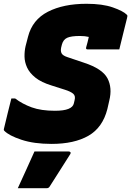

<svg xmlns="http://www.w3.org/2000/svg" viewBox="-33 -740 693 1014"><path d="M424 -720Q508 -720 562.5 -701Q617 -682 636 -663Q640 -659 640 -656Q640 -653 638 -645Q628 -605 617.5 -562.5Q607 -520 597 -479H430Q419 -479 422 -490Q426 -504 429.5 -517.5Q433 -531 436 -545Q416 -550 389 -550Q343 -550 322 -540.5Q301 -531 294 -505L290 -489Q286 -470 292.5 -458Q299 -446 324 -438L410 -409Q508 -377 534.5 -326.5Q561 -276 544 -208L534 -164Q509 -66 434 -23Q359 20 239 20Q146 20 80 -2Q14 -24 -10 -49Q-13 -52 -13 -55Q-13 -58 -12 -61Q-2 -104 8 -144Q18 -184 27 -220H47Q85 -191 134.5 -173Q184 -155 257 -155Q304 -155 328.5 -165Q353 -175 357 -194L361 -211Q367 -234 353 -245.5Q339 -257 310 -266L241 -288Q185 -305 154 -330Q123 -355 110 -383.5Q97 -412 96.5 -441Q96 -470 102 -496L115 -546Q138 -636 220 -678Q302 -720 424 -720ZM149 60H330Q336 60 339 64Q342 68 338 74Q309 120 285 157.5Q261 195 230 244Q228 248 224 251Q220 254 213 254H61Q85 201 105.5 156.5Q126 112 149 60Z"/></svg>

Font: Recursive Sn Lnr St Blk
Style: Italic
Weight: 900
Italic angle: -15°
Version: Version 1.079;hotconv 1.0.112;makeotfexe 2.5.65598; ttfautoh